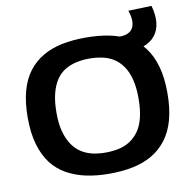

<svg xmlns="http://www.w3.org/2000/svg" viewBox="-88 -901 1000 1000"><g transform="rotate(-10 411.5 -401.5)"><path d="M410 -102Q447 -102 480 -109Q513 -116 540 -133.5Q567 -151 587 -179Q607 -207 617.5 -250Q628 -293 628 -351Q628 -409 617 -451.5Q606 -494 586 -522.5Q566 -551 539.5 -568Q513 -585 480 -592Q447 -599 410 -599Q375 -599 343 -592Q311 -585 283.5 -569Q256 -553 236 -524Q216 -495 205 -452Q194 -409 194 -350Q194 -291 205.5 -249.5Q217 -208 237 -179Q257 -150 284 -133Q311 -116 343 -109Q375 -102 410 -102ZM411 10Q345 10 288.5 -2Q232 -14 186 -40Q140 -66 108.5 -107.5Q77 -149 59.5 -209.5Q42 -270 42 -351Q42 -431 58.5 -491Q75 -551 106.5 -592.5Q138 -634 183.5 -660.5Q229 -687 285.5 -698.5Q342 -710 411 -710Q479 -710 536 -698.5Q593 -687 638.5 -661.5Q684 -636 715.5 -594.5Q747 -553 764 -493Q781 -433 781 -353Q781 -270 764 -209.5Q747 -149 714.5 -107Q682 -65 637 -39Q592 -13 535 -1.5Q478 10 411 10ZM576 -597V-684H585Q621 -684 641 -698Q661 -712 665 -740Q669 -768 655 -809L778 -813Q792 -763 788 -723.5Q784 -684 762 -655.5Q740 -627 699.5 -612Q659 -597 601 -597Z"/></g></svg>

Font: Georama SemiExpanded SemiBold
Style: Regular
Weight: 600
Width: 6
Designer: Jean-Baptiste Levee
Foundry: Production Type
Version: Version 1.001